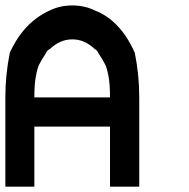

<svg xmlns="http://www.w3.org/2000/svg" viewBox="-20 -697 707 717"><path d="M390.8 0V-224.2H108.3V0H0V-333.3Q0 -418.3 16.7 -500Q68.3 -614.2 166.7 -658.3Q204.2 -676.7 250 -676.7Q295.8 -676.7 333.3 -658.3Q429.2 -621.7 483.3 -500Q500 -418.3 500 -333.3V0ZM108.3 -333.3H390.8Q390.8 -381.7 385.4 -411.2Q380 -440.8 373.3 -455Q366.7 -469.2 346.7 -500Q343.3 -509.2 333.3 -514.2Q295.8 -550 250 -550Q204.2 -550 166.7 -514.2Q155 -508.3 152.5 -500Q132.5 -469.2 125.8 -455Q119.2 -440.8 113.8 -411.2Q108.3 -381.7 108.3 -333.3Z"/></svg>

Font: 0xA000-Mono
Style: Mono-Bold
Weight: 700
Version: Version 0.1